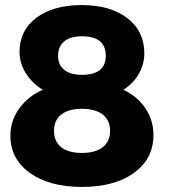

<svg xmlns="http://www.w3.org/2000/svg" viewBox="-20 -729 671 757"><path d="M302 -709Q415 -709 482 -657.5Q549 -606 549 -519Q549 -475 526.5 -436.5Q504 -398 466 -375Q521 -350 553 -302.5Q585 -255 585 -197Q585 -103 508.5 -47.5Q432 8 303 8Q175 8 98 -47Q21 -102 21 -194Q21 -253 56 -301.5Q91 -350 149 -375Q107 -400 82 -440Q57 -480 57 -524Q57 -609 123.5 -659Q190 -709 302 -709ZM303 -586Q258 -586 233.5 -566Q209 -546 209 -509Q209 -473 233.5 -453.5Q258 -434 303 -434Q397 -434 397 -509Q397 -586 303 -586ZM385 -277.5Q356 -300 303 -300Q250 -300 221.5 -277.5Q193 -255 193 -213Q193 -171 221.5 -148.5Q250 -126 303 -126Q356 -126 385 -148.5Q414 -171 414 -213Q414 -255 385 -277.5Z"/></svg>

Font: Montserrat arm
Style: Bold
Weight: 700
Designer: Julieta Ulanovsky
Foundry: Julieta Ulanovsky
Version: Version 6.000;PS 006.000;hotconv 1.0.88;makeotf.lib2.5.64775